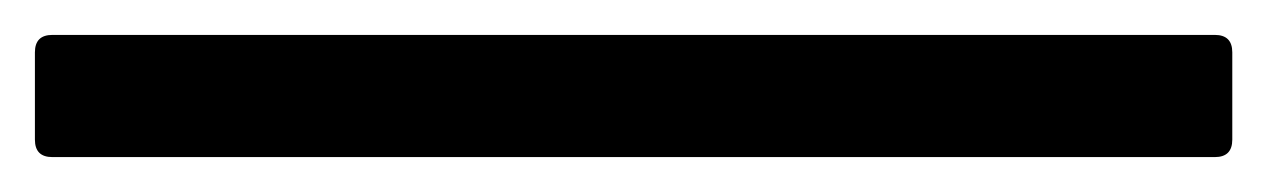

<svg xmlns="http://www.w3.org/2000/svg" viewBox="-28 52 726 110"><path d="M2 142Q-8 142 -8 132V82Q-8 72 2 72H668Q678 72 678 82V132Q678 142 668 142Z"/></svg>

Font: Hahmlet Black
Style: Regular
Weight: 900
Version: Version 1.002